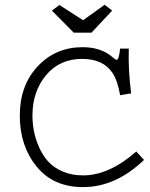

<svg xmlns="http://www.w3.org/2000/svg" viewBox="-20 -763 626 800"><path d="M547.9 -131.8 580.1 -96.7Q461.9 16.6 326.2 16.6Q202.1 16.6 132.3 -69.3Q62.5 -155.3 62.5 -281.2Q62.5 -407.2 137.2 -486.8Q211.9 -566.4 324.2 -566.4Q401.4 -566.4 449.2 -524.4Q461.9 -513.7 465.8 -513.7Q475.6 -513.7 480.5 -560.5H516.6Q513.7 -472.7 526.4 -374L480.5 -366.2Q469.7 -428.7 448.2 -460Q409.2 -517.6 322.3 -517.6Q228.5 -517.6 171.9 -449.7Q115.2 -381.8 115.2 -282.2Q115.2 -250 121.1 -218.3Q127 -186.5 141.6 -152.3Q156.2 -118.2 179.2 -91.8Q202.1 -65.4 240.2 -48.8Q278.3 -32.2 326.2 -32.2Q434.6 -32.2 547.9 -131.8ZM361.3 -627H287.1L196.3 -718.8L227.5 -742.2L326.2 -678.7L416 -743.2L447.3 -718.8Z"/></svg>

Font: Thabit
Style: Regular
Weight: 500
Designer: Regenerated by Nadim Shaikli
Foundry: MAK Alagha
Version: 0.01